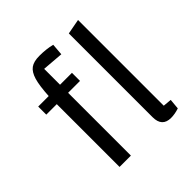

<svg xmlns="http://www.w3.org/2000/svg" viewBox="-184 -812 958 958"><g transform="rotate(-45 295.5 -333.0)"><path d="M208 -612V-500H292V-443H208V0H128V-443H54V-500H128Q132 -570 143 -607Q154 -644 175.5 -659.5Q197 -675 237 -675Q285 -675 325 -665L320 -603ZM545 -56 540 -1Q510 9 483 9Q420 9 420 -59V-650L500 -665V-60Z"/></g></svg>

Font: Changa Light
Style: Regular
Weight: 300
Designer: Eduardo Rodriguez Tunni
Foundry: Eduardo Rodriguez Tunni
Version: Version 2.002; ttfautohint (v1.5) -l 8 -r 50 -G 110 -x 14 -H